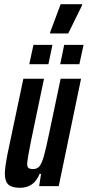

<svg xmlns="http://www.w3.org/2000/svg" viewBox="-20 -884 417 912"><path d="M3 -60Q3 -87 16 -154L91 -510H189L128 -218Q111 -134 109 -106Q109 -91 115.5 -86Q122 -81 138 -81Q157 -81 168 -95Q179 -109 188.5 -142.5Q198 -176 214 -253L268 -510H365L259 0H166L175 -58H168Q142 8 75 8Q36 8 19.5 -7.5Q3 -23 3 -60ZM119 -579 139 -671H229L210 -579ZM266 -579 285 -671H377L357 -579ZM218 -725V-730L268 -864H370V-859L304 -725Z"/></svg>

Font: Saira Ultra Condensed
Style: Bold Italic
Weight: 700
Width: 1
Italic angle: -12°
Designer: Hector Gatti with collaboration of the Omnibus-Type team
Foundry: Omnibus-Type
Version: Version 1.001; ttfautohint (v1.8)